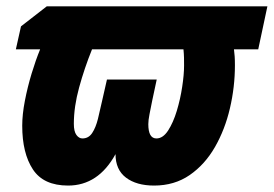

<svg xmlns="http://www.w3.org/2000/svg" viewBox="-20 -573 860 603"><path d="M193.8 9.8Q116.7 9.8 83.3 -41Q49.8 -91.8 49.8 -178.2Q49.8 -213.4 58.1 -256.3Q66.4 -299.3 79.3 -342Q92.3 -384.8 106 -418H29.8L45.9 -490.2L127 -553.2H819.8L791 -418H714.8Q716.3 -407.2 717 -396Q717.8 -384.8 717.8 -368.2Q717.8 -299.8 702.1 -232.9Q686.5 -166 655 -111.1Q623.5 -56.2 575.7 -23.2Q527.8 9.8 463.9 9.8Q408.7 9.8 375.7 -15.1Q342.8 -40 342.8 -88.9Q288.6 9.8 193.8 9.8ZM238.8 -138.2Q258.3 -138.2 269.5 -155.3Q280.8 -172.4 287.6 -199.7Q294.4 -227.1 300.8 -256.8L315.9 -323.2H472.2L458 -256.8Q453.1 -232.9 449.5 -214.1Q445.8 -195.3 445.8 -183.1Q445.8 -138.2 471.2 -138.2Q491.7 -138.2 507.8 -162.8Q523.9 -187.5 535.2 -224.6Q546.4 -261.7 552.2 -300.3Q558.1 -338.9 558.1 -367.2Q558.1 -378.9 557.9 -391.4Q557.6 -403.8 556.2 -418H269Q245.1 -358.9 228.5 -298.3Q211.9 -237.8 211.9 -184.1Q211.9 -160.2 220 -149.2Q228 -138.2 238.8 -138.2Z"/></svg>

Font: Open Sans Condensed ExtraBold
Style: Italic
Weight: 800
Width: 3
Italic angle: -12°
Designer: Monotype Design Team
Foundry: Monotype Imaging Inc.
Version: Version 3.003; ttfautohint (v1.8.4)